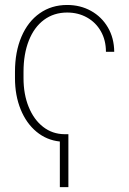

<svg xmlns="http://www.w3.org/2000/svg" viewBox="-20 -558 516 769"><path d="M253.9 191.4H219.7V8.8Q167 3.4 126.2 -30.3Q85.4 -64 62.7 -119.9Q40 -175.8 40 -245.1V-270.5Q40 -350.1 65.9 -410.9Q91.8 -471.7 139.2 -504.9Q186.5 -538.1 249 -538.1Q301.8 -538.1 344.5 -514.4Q387.2 -490.7 412.1 -448.2Q437 -405.8 437.5 -350.6H404.3Q404.3 -397 384 -432.6Q363.8 -468.3 328.4 -488Q293 -507.8 249 -507.8Q195.8 -507.8 156.2 -478.5Q116.7 -449.2 95.5 -395.5Q74.2 -341.8 74.2 -270.5V-245.1Q74.2 -180.2 95 -129.4Q115.7 -78.6 152.8 -49.8Q189.9 -21 238.3 -20.5H253.9Z"/></svg>

Font: Pretendard JP Thin
Style: Regular
Weight: 100
Designer: Base glyphs from Inter by Rasmus Andersson; Hangeul glyphs from Noto Sans CJK(Source Han Sans) by Jang Soo-young and Kan
Foundry: Kil Hyung-jin
Version: Version 1.309